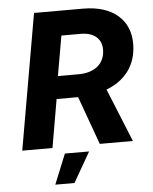

<svg xmlns="http://www.w3.org/2000/svg" viewBox="-59 -749 789 987"><g transform="rotate(-5 335.5 -255.5)"><path d="M32 0H188L231 -249H339H342L432 0H603L491 -275C586 -311 648 -386 648 -499C648 -618 564 -700 407 -700H154ZM186 189H285L374 34H249ZM248 -366 284 -572H383C453 -572 491 -537 491 -482C491 -409 438 -365 351 -366Z"/></g></svg>

Font: Fixel Display 20240404
Style: Bold Italic
Weight: 700
Italic angle: -10°
Designer: AlfaBravo + MacPaw
Foundry: Kyrylo Tkachov, Marchela Mozhyna, Serhii Makarenko, Maria Weinstein, Zakhar Kryvoshyya
Version: Version 1.211;Glyphs 3.2 (3225)